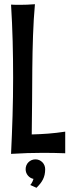

<svg xmlns="http://www.w3.org/2000/svg" viewBox="-20 -723 335 907"><path d="M288.1 1Q260.7 0 235.1 -0.5Q209.5 -1 184.1 -1Q146 -1 108.9 0.2Q71.8 1.5 32.2 3.9Q36.6 -86.9 39.3 -176Q42 -265.1 42 -356Q42 -442.9 39.8 -528.6Q37.6 -614.3 32.2 -701.2Q37.1 -700.7 43.5 -700.7Q48.8 -700.2 56.6 -700.2Q64.5 -700.2 74.2 -700.2Q89.8 -700.2 108.2 -700.9Q126.5 -701.7 145 -703.1Q138.7 -632.8 136 -555.2Q133.3 -477.5 132.6 -398.2Q131.8 -318.8 131.6 -240Q131.3 -161.1 129.9 -87.9Q169.9 -88.9 207.8 -91.8Q245.6 -94.7 288.1 -101.1ZM193.4 76.2Q193.4 90.8 190.7 102.5Q188 114.3 182.9 124.5Q177.7 134.8 170.2 144.3Q162.6 153.8 152.3 164.1L123 150.9Q126 147.5 128.9 143.1Q131.3 139.2 133.8 134Q136.2 128.9 138.2 122.1Q122.6 119.1 111.8 106.2Q101.1 93.3 101.1 76.2Q101.1 66.9 104.5 58.3Q107.9 49.8 114.3 43.5Q120.6 37.1 129.2 33.4Q137.7 29.8 147.5 29.8Q157.2 29.8 165.5 33.4Q173.8 37.1 180.2 43.5Q186.5 49.8 189.9 58.3Q193.4 66.9 193.4 76.2Z"/></svg>

Font: Mouse Memoirs
Style: Regular
Weight: 400
Version: Version 1.000